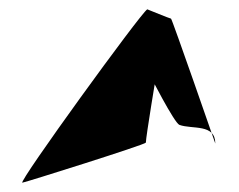

<svg xmlns="http://www.w3.org/2000/svg" viewBox="-20 -622 512 412"><path d="M28 -230C32 -230 293 -312 293 -316C293 -328 316 -466 316 -466C312 -451 307 -462 301 -462C301 -462 354 -358 365 -354C393 -344 442 -357 442 -314C442 -314 349 -582 347 -582C345 -582 296 -602 296 -602C282 -594 18 -230 28 -230Z"/></svg>

Font: Interstorm
Style: Regular
Weight: 400
Version: Version 0.7